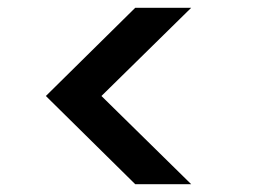

<svg xmlns="http://www.w3.org/2000/svg" viewBox="-20 -608 652 494"><path d="M472 -134C472 -134 241 -361 241 -361C241 -361 472 -588 472 -588C472 -588 328 -588 328 -588C328 -588 98 -361 98 -361C98 -361 328 -134 328 -134C328 -134 472 -134 472 -134Z"/></svg>

Font: Girnar Poppins
Style: Medium
Weight: 500
Designer: Ninad Kale (Devanagari), Jonny Pinhorn (Latin)
Foundry: Indian Type Foundry
Version: ""